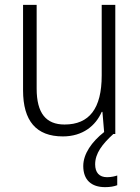

<svg xmlns="http://www.w3.org/2000/svg" viewBox="-20 -552 576 791"><path d="M372 125C372 80 401 42 447 0H455V-532H399V-241C399 -105 348 -39 246 -39C170 -39 131 -85 131 -187V-532H75V-180C75 -54 129 10 239 10C321 10 374 -34 399 -91H402L409 -8C358 32 323 82 323 132C323 189 356 219 413 219C434 219 450 216 463 211V171C454 174 439 178 421 178C389 178 372 159 372 125Z"/></svg>

Font: Noto Sans SemiCondensed Light
Style: Regular
Weight: 300
Width: 4
Designer: Monotype Design Team
Foundry: Monotype Imaging Inc.
Version: Version 2.013